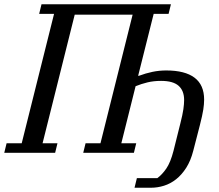

<svg xmlns="http://www.w3.org/2000/svg" viewBox="-41 -718 1030 902"><path d="M-10 -45H61L213 -653H143L154 -698H762L751 -653H681L608 -362H612Q644 -374 675.5 -380.5Q707 -387 740 -387Q828 -387 873 -353Q918 -319 918 -250Q918 -229 914 -203Q910 -177 898 -130L867 -10Q855 37 834 70Q813 103 786.5 124Q760 145 729.5 154.5Q699 164 668 164H591L602 119H698Q721 102 740.5 73.5Q760 45 774 -9L806 -137Q817 -180 820.5 -205Q824 -230 824 -248Q824 -292 798 -315Q772 -338 716 -338Q681 -338 652 -331Q623 -324 596 -313L529 -45H599L588 0H350L361 -45H431L582 -649H310L159 -45H229L218 0H-21Z"/></svg>

Font: IBM Plex Serif Text
Style: Italic
Weight: 450
Italic angle: -14°
Designer: Mike Abbink, Paul van der Laan, Pieter van Rosmalen
Foundry: Bold Monday
Version: Version 3.001